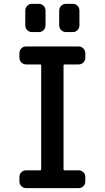

<svg xmlns="http://www.w3.org/2000/svg" viewBox="-20 -970 540 990"><path d="M320.3 -950.2H355.5Q370.1 -950.2 379.9 -939.9Q389.6 -929.7 389.6 -915V-839.8Q389.6 -825.2 379.9 -814.9Q370.1 -804.7 355.5 -804.7H320.3Q305.7 -804.7 295.4 -814.9Q285.2 -825.2 285.2 -839.8V-915Q285.2 -929.7 295.4 -939.9Q305.7 -950.2 320.3 -950.2ZM144.5 -950.2H179.7Q194.3 -950.2 204.6 -939.9Q214.8 -929.7 214.8 -915V-839.8Q214.8 -825.2 205.1 -814.9Q195.3 -804.7 179.7 -804.7H144.5Q129.9 -804.7 120.1 -814.9Q110.4 -825.2 110.4 -839.8V-915Q110.4 -929.7 120.1 -939.9Q129.9 -950.2 144.5 -950.2ZM115.2 0Q100.6 0 90.3 -9.8Q80.1 -19.5 80.1 -35.2V-56.6Q80.1 -71.3 89.8 -81.5Q99.6 -91.8 115.2 -91.8H188.5Q192.4 -91.8 192.4 -96.7V-632.8Q192.4 -637.7 188.5 -637.7H115.2Q100.6 -637.7 90.3 -647.9Q80.1 -658.2 80.1 -672.9V-695.3Q80.1 -710 89.8 -720.2Q99.6 -730.5 115.2 -730.5H384.8Q399.4 -730.5 409.7 -720.2Q419.9 -710 419.9 -695.3V-672.9Q419.9 -658.2 410.2 -647.9Q400.4 -637.7 384.8 -637.7H311.5Q307.6 -637.7 307.6 -632.8V-96.7Q307.6 -91.8 311.5 -91.8H384.8Q399.4 -91.8 409.7 -82Q419.9 -72.3 419.9 -56.6V-35.2Q419.9 -20.5 410.2 -10.3Q400.4 0 384.8 0Z"/></svg>

Font: Rounded-L Mgen+ 1m medium
Style: Regular
Weight: 500
Designer: [Source Han Sans]
Ryoko NISHIZUKA  (kana & ideographs); Paul D. Hunt (Latin, Greek & Cyrillic); Wenlong ZHANG  (bopomofo
Version: Version 1.059.20150602